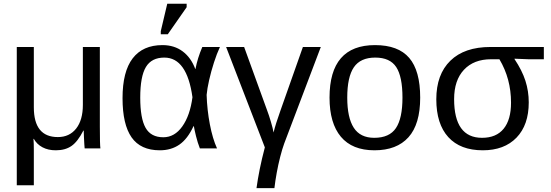

<svg xmlns="http://www.w3.org/2000/svg" viewBox="-20 -773 2868 1000"><path d="M420.9 0Q420.4 -3.9 419.2 -21.5Q418 -39.1 417.2 -59.6Q416.5 -80.1 416 -92.8H414.1Q384.8 -35.2 352.3 -12.7Q319.8 9.8 270.5 9.8Q230.5 9.8 201.2 -5.9Q171.9 -21.5 156.2 -49.8H154.3Q155.3 -39.1 155.8 -24.4Q156.2 -9.8 156.2 9.8V191.9H67.4V-528.3H156.2V-213.9Q156.2 -59.1 281.2 -59.1Q341.8 -59.1 376.7 -103.5Q411.6 -147.9 411.6 -227.1V-528.3H500V-113.8Q500 -20.5 502.9 0Z M987.8 -115.7Q957 -49.3 914.3 -19.8Q871.6 9.8 812.5 9.8Q712.4 9.8 665.3 -57.6Q618.2 -125 618.2 -261.7Q618.2 -400.4 671.1 -469.2Q724.1 -538.1 826.2 -538.1Q887.7 -538.1 931.4 -505.4Q975.1 -472.7 997.1 -413.6H998Q1008.8 -470.2 1033.7 -528.3H1125.5Q1109.4 -494.1 1094.5 -447.8Q1079.6 -401.4 1069.3 -356.2Q1059.1 -311 1056.2 -278.8Q1058.6 -200.7 1073 -125.5Q1087.4 -50.3 1110.4 0H1021Q1009.3 -29.8 1000.7 -64.7Q992.2 -99.6 989.7 -115.7ZM710.4 -264.6Q710.4 -156.2 738.3 -107.2Q766.1 -58.1 830.6 -58.1Q889.2 -58.1 929.4 -114.5Q969.7 -170.9 982.4 -266.6Q953.6 -473.1 835.9 -473.1Q769.5 -473.1 740 -424.1Q710.4 -375 710.4 -264.6ZM952.1 -735.4 854 -594.7H817.4V-610.8L851.1 -753.4H952.1Z M1460.4 -25.9Q1449.7 3.4 1439.5 43.5Q1429.2 83.5 1421.4 126.2Q1413.6 168.9 1409.2 207H1315.9Q1322.3 160.2 1333 106.9Q1343.8 53.7 1359.4 -5.4L1157.7 -528.3H1251.5L1371.1 -198.7Q1380.9 -172.9 1391.1 -138.2Q1401.4 -103.5 1404.8 -83Q1410.2 -105.5 1419.2 -134Q1428.2 -162.6 1440.9 -197.8L1557.6 -528.3H1650.9Z M2168.5 -264.6Q2168.5 -126 2107.4 -58.1Q2046.4 9.8 1930.2 9.8Q1814.5 9.8 1755.4 -60.8Q1696.3 -131.3 1696.3 -264.6Q1696.3 -538.1 1933.1 -538.1Q2054.2 -538.1 2111.3 -471.4Q2168.5 -404.8 2168.5 -264.6ZM2076.2 -264.6Q2076.2 -374 2043.7 -423.6Q2011.2 -473.1 1934.6 -473.1Q1857.4 -473.1 1823 -422.6Q1788.6 -372.1 1788.6 -264.6Q1788.6 -160.2 1822.5 -107.7Q1856.4 -55.2 1929.2 -55.2Q2008.3 -55.2 2042.2 -106Q2076.2 -156.7 2076.2 -264.6Z M2733.9 -239.7Q2733.9 -122.1 2670.2 -56.2Q2606.4 9.8 2494.6 9.8Q2377.4 9.8 2314.9 -58.8Q2252.4 -127.4 2252.4 -255.9Q2252.4 -385.3 2325.7 -456.8Q2398.9 -528.3 2534.7 -528.3H2812.5V-464.4H2731.9L2659.7 -467.3V-465.3Q2699.2 -406.2 2716.6 -352.1Q2733.9 -297.9 2733.9 -239.7ZM2641.6 -238.3Q2641.6 -362.8 2581.1 -464.4H2537.6Q2447.8 -464.4 2396.5 -409.7Q2345.2 -355 2345.2 -256.8Q2345.2 -55.2 2490.7 -55.2Q2564.5 -55.2 2603 -102.3Q2641.6 -149.4 2641.6 -238.3Z"/></svg>

Font: Arimo
Style: Regular
Weight: 400
Designer: Steve Matteson
Foundry: Monotype Imaging Inc.
Version: Version 1.33